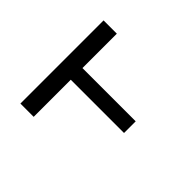

<svg xmlns="http://www.w3.org/2000/svg" viewBox="-124 -684 849 849"><g transform="rotate(45 300.0 -260.0)"><path d="M88 0V-520H171V-305H504V-232H171V0Z"/></g></svg>

Font: Nova Nerd Font
Style: Regular
Weight: 400
Designer: Belleve Invis
Foundry: Belleve Invis
Version: Version 24.1.4; ttfautohint (v1.8.4);Nerd Fonts 3.1.1